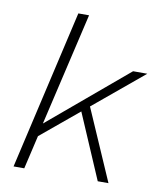

<svg xmlns="http://www.w3.org/2000/svg" viewBox="-79 -754 686 818"><g transform="rotate(10 264.0 -345.0)"><path d="M527.8 -487.8 311.5 -308.1 445.8 0H399.4L278.8 -280.8L115.2 -145L81.5 0H35.2L193.8 -689.9H240.2L126.5 -201.7L466.3 -487.8Z"/></g></svg>

Font: HK Grotesk Light Legacy Italic
Style: Regular
Weight: 300
Italic angle: -13°
Designer: Alfredo Marco Pradil
Foundry: Hanken Design Co.
Version: Version 2.022;PS 002.022;hotconv 1.0.88;makeotf.lib2.5.64775